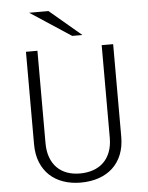

<svg xmlns="http://www.w3.org/2000/svg" viewBox="-61 -966 788 1025"><g transform="rotate(-5 333.0 -453.5)"><path d="M566.4 -710.9V-215.3Q566.4 -160.6 549.3 -118.7Q532.2 -76.7 501.2 -48.1Q470.2 -19.5 426.5 -4.6Q382.8 10.3 330.1 10.3Q279.8 10.3 237.3 -4.4Q194.8 -19 164.1 -47.6Q133.3 -76.2 116.2 -118.4Q99.1 -160.6 99.1 -215.3V-710.9H160.6V-215.3Q160.6 -171.9 173.1 -138.7Q185.5 -105.5 207.8 -83.3Q230 -61 261.2 -49.8Q292.5 -38.6 330.1 -38.6Q368.2 -38.6 400.4 -49.6Q432.6 -60.5 455.8 -82.5Q479 -104.5 491.9 -137.7Q504.9 -170.9 504.9 -215.3V-710.9ZM407.2 -773.9H352.5L134.3 -917H237.8Z"/></g></svg>

Font: Ufes Sans Light
Style: Regular
Weight: 200
Designer: Ricardo Esteves & Thais Bronze
Foundry: ProDesignUfes - Ricardo Esteves, Thais Bronze (This is a derivative work, based on Roboto family, by Christian Robertson
Version: Version 2.0